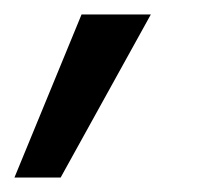

<svg xmlns="http://www.w3.org/2000/svg" viewBox="-76 -123 307 266"><path d="M37 -103H133L8 123H-56Z"/></svg>

Font: Fixel Italic Variable 20240409 Display Thin
Style: Italic
Weight: 100
Italic angle: -10°
Designer: AlfaBravo + MacPaw
Foundry: Kyrylo Tkachov, Marchela Mozhyna, Serhii Makarenko, Maria Weinstein, Zakhar Kryvoshyya
Version: Version 1.211;Glyphs 3.2 (3225)